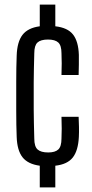

<svg xmlns="http://www.w3.org/2000/svg" viewBox="-20 -820 402 840"><path d="M154 0V-95Q102 -102 78.5 -132Q55 -162 53 -221Q51 -271 51 -334.5Q51 -398 51 -462Q51 -526 53 -577Q55 -637 78.5 -667.5Q102 -698 154 -705V-800H222V-705Q276 -699 299.5 -669Q323 -639 325 -580Q325 -561 325 -537Q325 -513 324 -492H249Q250 -516 250 -543Q250 -570 249 -587Q249 -621 235 -634Q221 -647 190 -647Q158 -647 144 -634Q130 -621 130 -587Q128 -519 127.5 -459.5Q127 -400 127.5 -341Q128 -282 130 -214Q130 -179 144.5 -166Q159 -153 191 -153Q221 -153 235 -166Q249 -179 249 -214Q250 -233 250 -256.5Q250 -280 249 -309H324Q325 -289 325.5 -265Q326 -241 325 -221Q322 -161 298.5 -131Q275 -101 222 -95V0Z"/></svg>

Font: Big Shoulders Display Medium
Style: Regular
Weight: 500
Designer: Patric King
Foundry: XO Type Co
Version: Version 1.000; ttfautohint (v1.8.2)